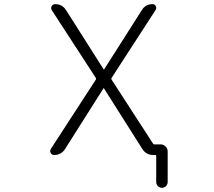

<svg xmlns="http://www.w3.org/2000/svg" viewBox="-20 -774 1040 932"><path d="M482.4 -438.5Q482.4 -436.5 484.4 -436.5Q486.3 -436.5 486.3 -438.5L668.9 -725.6Q686.5 -753.9 720.7 -753.9Q731.4 -753.9 736.3 -744.1Q741.2 -734.4 735.4 -725.6L521.5 -395.5Q519.5 -391.6 521.5 -387.7L722.7 -77.1Q724.6 -73.2 728.5 -73.2H759.8Q773.4 -73.2 783.7 -63Q793.9 -52.7 793.9 -39.1V109.4Q793.9 121.1 785.6 129.4Q777.3 137.7 766.1 137.7Q754.9 137.7 746.6 129.4Q738.3 121.1 738.3 109.4V-17.6Q738.3 -21.5 734.4 -21.5H724.6Q689.5 -21.5 670.9 -50.8L485.4 -343.8Q485.4 -345.7 483.4 -345.7Q481.4 -345.7 481.4 -343.8L295.9 -50.8Q277.3 -21.5 242.2 -21.5Q231.4 -21.5 226.6 -31.2Q223.6 -36.1 223.6 -40Q223.6 -45.9 226.6 -50.8L445.3 -387.7Q447.3 -391.6 445.3 -395.5L231.4 -724.6Q225.6 -734.4 231 -744.1Q236.3 -753.9 248 -753.9Q282.2 -753.9 300.8 -724.6Z"/></svg>

Font: Rounded-L Mgen+ 1m light
Style: Regular
Weight: 200
Designer: [Source Han Sans]
Ryoko NISHIZUKA  (kana & ideographs); Paul D. Hunt (Latin, Greek & Cyrillic); Wenlong ZHANG  (bopomofo
Version: Version 1.059.20150602